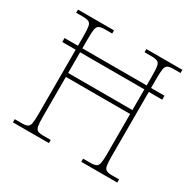

<svg xmlns="http://www.w3.org/2000/svg" viewBox="-155 -884 1071 1053"><g transform="rotate(30 380.5 -357.0)"><path d="M50 0V-20H96Q119 -20 130.5 -26Q142 -32 145.5 -51Q149 -70 149 -108V-517H64V-542H149V-605Q149 -644 145.5 -663Q142 -682 130 -688Q118 -694 90 -694H50V-714H278V-694H232Q208 -694 196 -688Q184 -682 180.5 -663Q177 -644 177 -605V-542H584V-605Q584 -644 580.5 -663Q577 -682 565 -688Q553 -694 527 -694H483V-714H711V-694H667Q643 -694 631 -688Q619 -682 615.5 -663Q612 -644 612 -605V-542H697V-517H612V-108Q612 -70 615.5 -51Q619 -32 631 -26Q643 -20 667 -20H711V0H483V-20H529Q553 -20 565 -26Q577 -32 580.5 -51Q584 -70 584 -108V-361H177V-108Q177 -70 180.5 -51Q184 -32 195.5 -26Q207 -20 231 -20H278V0ZM177 -386H584V-517H177Z"/></g></svg>

Font: Noto Serif Bengali Thin
Style: Regular
Weight: 250
Version: Version 2.003